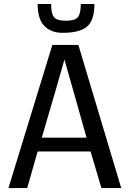

<svg xmlns="http://www.w3.org/2000/svg" viewBox="-20 -956 673 976"><path d="M22.9 0ZM596.2 0H495.6L440.4 -186H171.4L118.2 0H22.9L246.1 -727.5H378.4ZM419.9 -256.3 358.4 -474.6 307.6 -653.3Q279.3 -552.2 257.8 -479.5L192.4 -256.3ZM171.4 -935.5H240.7Q240.2 -934.1 240.2 -929.7Q240.2 -884.8 255.6 -867.7Q271 -850.6 315.4 -850.6Q360.4 -850.6 375.5 -868.4Q390.6 -886.2 390.6 -935.5H460Q460 -853 422.6 -821Q385.3 -789.1 297.4 -789.1Q239.7 -789.1 205.6 -824Q171.4 -858.9 171.4 -935.5Z"/></svg>

Font: Coda
Style: Regular
Weight: 400
Designer: vernon adams
Foundry: vernon adams
Version: Version 2.000; ttfautohint (v0.8) -r 50 -G 200 -x